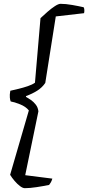

<svg xmlns="http://www.w3.org/2000/svg" viewBox="-20 -818 462 1005"><path d="M110 167Q99 167 84.5 156Q70 145 56 128.5Q42 112 33 97L131 -240Q115 -260 85 -272Q55 -284 36 -287Q33 -293 31.5 -307.5Q30 -322 34 -343Q52 -347 77 -353Q102 -359 125.5 -367Q149 -375 163 -385L192 -723Q209 -739 229 -756.5Q249 -774 267.5 -786Q286 -798 297 -798Q324 -798 358 -792Q392 -786 418 -780Q421 -775 421.5 -766Q422 -757 420 -749L272 -732L217 -384Q201 -360 175 -343.5Q149 -327 116 -315V-311Q127 -305 141.5 -295Q156 -285 167.5 -270Q179 -255 181 -235L112 99L254 117Q250 131 245 138.5Q240 146 237 150Q208 156 172 161.5Q136 167 110 167Z"/></svg>

Font: Texturina 72pt 72pt Regular
Style: Italic
Weight: 400
Italic angle: -11°
Designer: Guillermo Torres Carreño
Foundry: Omnibus-Type
Version: Version 1.002; ttfautohint (v1.8.3)